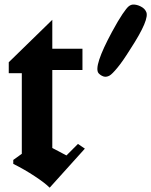

<svg xmlns="http://www.w3.org/2000/svg" viewBox="-20 -826 674 855"><path d="M418.9 -500Q395 -528.8 479 -684.6Q506.8 -735.8 525.4 -763.2Q543.9 -790.5 553.2 -797.9Q562.5 -805.2 572.3 -805.7Q589.4 -806.2 606.9 -797.1Q624.5 -788.1 630.4 -774.4Q648.9 -742.7 559.6 -606Q526.4 -552.7 502.7 -524.2Q479 -495.6 468 -489.5Q457 -483.4 446.8 -484.4Q440.4 -484.9 433.3 -488.8Q426.3 -492.7 422.9 -496.1ZM19 -548.8 212.9 -737.8V-608.9H347.2V-514.2H212.9V-167L275.9 -133.8L327.1 -185.1L357.9 -164.1L201.2 9.8Q179.7 -11.7 134 -41.7Q88.4 -71.8 39.1 -96.2V-113.8L77.1 -141.1V-500H19Z"/></svg>

Font: KJV1611
Style: Regular
Weight: 400
Version: Version 3.6.1